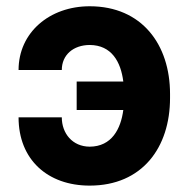

<svg xmlns="http://www.w3.org/2000/svg" viewBox="-20 -574 593 604"><path d="M262.1 -432.5C331 -432.2 360.1 -379.6 367.9 -317.5H221.2V-228H367.9C360.1 -168.7 331.7 -112.9 262.1 -112.6C207.7 -112.9 174.4 -154.5 174.4 -204.9H38.4C38.4 -71.7 130 9.9 262.1 9.9C427.6 9.9 514.9 -110.1 514.9 -265.6V-278.8C514.9 -433.2 426.8 -554.3 262.1 -554.3C136 -554.3 38.4 -471.9 38.4 -353.7H174.4C174.4 -401.3 210.6 -432.2 262.1 -432.5Z"/></svg>

Font: Magic Ui Pro
Style: Bold
Weight: 700
Designer: Stefan Endress, Andreas Faust
Version: Version 1.000;FEAKit 1.0